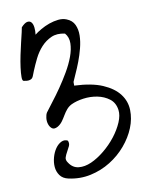

<svg xmlns="http://www.w3.org/2000/svg" viewBox="-75 -697 596 752"><g transform="rotate(-10 223.0 -321.0)"><path d="M137.7 -7.8Q115.2 -12.7 104.5 -27.8Q93.8 -43 92.3 -61.5Q90.8 -80.1 96.2 -99.6Q101.6 -119.1 111.8 -133.8Q122.1 -148.4 135.3 -154.8Q148.4 -161.1 161.1 -154.3Q166 -142.6 161.1 -132.3Q156.2 -122.1 150.4 -111.8Q144.5 -101.6 141.1 -91.3Q137.7 -81.1 146.5 -69.3Q161.1 -46.9 185.1 -44.4Q209 -42 235.4 -53.7Q261.7 -65.4 288.6 -87.4Q315.4 -109.4 335.9 -135.7Q356.4 -162.1 368.2 -189.5Q379.9 -216.8 377 -238.3Q373 -267.6 352.5 -283.2Q332 -298.8 304.7 -304.2Q277.3 -309.6 249 -305.7Q220.7 -301.8 200.2 -292Q188.5 -286.1 180.2 -276.4Q171.9 -266.6 165 -254.9Q158.2 -243.2 150.4 -232.4Q142.6 -221.7 130.9 -214.8Q116.2 -207 107.9 -213.4Q99.6 -219.7 95.7 -231.4Q91.8 -243.2 93.3 -256.3Q94.7 -269.5 99.6 -277.3Q109.4 -291 127 -313.5Q144.5 -335.9 163.1 -362.8Q181.6 -389.6 198.7 -418.9Q215.8 -448.2 226.1 -476.1Q236.3 -503.9 236.8 -528.3Q237.3 -552.7 222.7 -569.3Q191.4 -576.2 168.5 -565.9Q145.5 -555.7 127.9 -536.6Q110.4 -517.6 98.1 -492.7Q85.9 -467.8 77.1 -446.3Q73.2 -437.5 70.8 -430.2Q68.4 -422.9 64.5 -418.9Q60.5 -415 52.7 -413.6Q44.9 -412.1 31.2 -415Q25.4 -416 25.4 -431.2Q25.4 -446.3 28.3 -468.8Q31.2 -491.2 36.6 -517.1Q42 -543 47.4 -565.4Q52.7 -587.9 56.6 -604Q60.5 -620.1 60.5 -623Q75.2 -638.7 85.4 -640.1Q95.7 -641.6 101.6 -634.3Q107.4 -627 108.9 -613.3Q110.4 -599.6 108.4 -585Q119.1 -593.8 135.3 -603Q151.4 -612.3 169.4 -618.7Q187.5 -625 205.6 -627Q223.6 -628.9 238.3 -623Q260.7 -614.3 269.5 -595.2Q278.3 -576.2 277.8 -552.2Q277.3 -528.3 270.5 -502Q263.7 -475.6 254.4 -451.2Q245.1 -426.8 235.8 -406.7Q226.6 -386.7 222.7 -377V-362.3Q292 -359.4 335 -340.8Q377.9 -322.3 399.4 -293.9Q420.9 -265.6 421.9 -230.5Q422.9 -195.3 408.7 -160.2Q394.5 -125 367.7 -93.3Q340.8 -61.5 304.7 -39.1Q268.6 -16.6 225.6 -7.3Q182.6 2 137.7 -7.8Z"/></g></svg>

Font: Give You Glory
Style: Regular
Weight: 400
Designer: Kimberly Geswein
Foundry: Kimberly Geswein
Version: Version 1.002